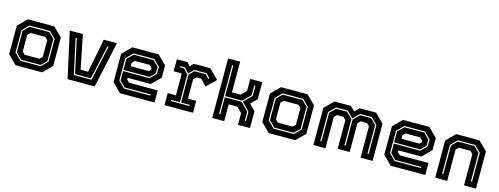

<svg xmlns="http://www.w3.org/2000/svg" viewBox="-19 -1441 5668 2182"><g transform="rotate(15 2815.0 -350.0)"><path d="M158 0 55 -103V-437L158 -540H470.5L573.5 -437V-103L470.5 0ZM198 -63H436.5L509.5 -136V-404L436.5 -477H194L120 -403V-141ZM203 -77 134 -145V-399L199 -463H431.5L495.5 -400V-140L431.5 -77ZM227 -141.5H401.5L432 -172V-368L401.5 -398.5H227L196.5 -368V-172Z M770 0 651 -540H805.5L885 -142H973.5L1051.5 -540H1206L1089 0ZM826.5 -64H1033.5L1125 -477H1111.5L1022.5 -78H837.5L750 -477H736.5Z M1697 -540 1800 -437V-294.5L1697 -191.5H1425V-172L1455.5 -141.5H1793V0H1386.5L1283.5 -103V-437L1386.5 -540ZM1657.5 -463 1721.5 -400V-324.5L1663.5 -266.5H1355.5V-395L1424.5 -463ZM1662.5 -477H1419.5L1341.5 -399V-137L1415.5 -63H1725.5V-77H1420.5L1355.5 -141V-252.5H1667.5L1735.5 -319.5V-404ZM1628 -398.5H1455.5L1425 -368V-328H1638L1659 -349V-368Z M1910 0V-141H2007V-391.5L1999.5 -399H1911V-540H2037.5L2071.5 -500L2110 -540H2304.5L2414 -430.5L2305 -324.5L2236 -398.5H2179L2148.5 -368V-140.5H2245.5V0ZM1969 -63.5H2186.5V-77.5H2084.5V-406L2139 -460.5H2274.5L2314.5 -415.5L2324.5 -424.5L2279.5 -474.5H2134.5L2077 -417L2024 -474.5H1969V-460.5H2018L2070.5 -403V-77.5H1969Z M2471.5 0V-700H2613V-339H2715L2774.5 -398.5V-540H2916V-339L2845.5 -269L2916 -197.5V0H2774.5V-138.5L2715 -197.5H2613V0ZM2535 -64H2549V-263.5H2747.5L2837.5 -170.5V-64H2851.5V-174.5L2760.5 -269.5L2851.5 -360.5V-479.5H2837.5V-364.5L2749.5 -277.5H2549V-638H2535Z M3136.5 0 3033.5 -103V-437L3136.5 -540H3449L3552 -437V-103L3449 0ZM3176.5 -63H3415L3488 -136V-404L3415 -477H3172.5L3098.5 -403V-141ZM3181.5 -77 3112.5 -145V-399L3177.5 -463H3410L3474 -400V-140L3410 -77ZM3205.5 -141.5H3380L3410.5 -172V-368L3380 -398.5H3205.5L3175 -368V-172Z M3662 0V-437L3765 -540H3958.5L4010.5 -489L4062 -540H4255.5L4358.5 -437V0H4217V-368L4186.5 -398.5H4111.5L4081 -368V-30H3939.5V-368L3909 -398.5H3834L3803.5 -368V0ZM3726 -63H3740V-401L3805 -465H3933.5L4003.5 -396V-88H4017.5V-396L4087.5 -465H4216L4281 -401V-63H4295V-405L4221 -479H4082.5L4010.5 -407L3938.5 -479H3800L3726 -405Z M4882 -540 4985 -437V-294.5L4882 -191.5H4610V-172L4640.5 -141.5H4978V0H4571.5L4468.5 -103V-437L4571.5 -540ZM4842.5 -463 4906.5 -400V-324.5L4848.5 -266.5H4540.5V-395L4609.5 -463ZM4847.5 -477H4604.5L4526.5 -399V-137L4600.5 -63H4910.5V-77H4605.5L4540.5 -141V-252.5H4852.5L4920.5 -319.5V-404ZM4813 -398.5H4640.5L4610 -368V-328H4823L4844 -349V-368Z M5095 0V-437L5198 -540H5472L5575 -437V0H5434V-368L5403.5 -398.5H5266.5L5236 -368V0ZM5159.5 -63H5173.5V-399L5238.5 -463H5433.5L5497.5 -400V-63H5511.5V-404L5438.5 -477H5233.5L5159.5 -403Z"/></g></svg>

Font: Tourney Thin
Style: Regular
Weight: 100
Designer: Tyler Finck
Foundry: Etcetera Type Co
Version: Version 1.015